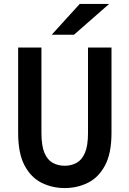

<svg xmlns="http://www.w3.org/2000/svg" viewBox="-20 -941 656 973"><path d="M308 12Q245 12 191.2 -14.5Q137.5 -41 104.8 -102Q72 -163 72 -267V-700H190V-267Q190 -202.5 205.2 -166.5Q220.5 -130.5 247.2 -115.8Q274 -101 308 -101Q341.5 -101 368.2 -115.8Q395 -130.5 410.5 -166.5Q426 -202.5 426 -267V-700H545V-267Q545 -164.5 512.5 -103.2Q480 -42 426 -15Q372 12 308 12ZM242 -765 384 -921H533L355 -765Z"/></svg>

Font: Overpass Mono
Style: Bold
Weight: 700
Monospace: yes
Designer: Delve Withrington, Dave Bailey
Foundry: Delve Fonts LLC
Version: Version 4.000